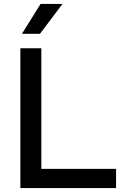

<svg xmlns="http://www.w3.org/2000/svg" viewBox="-20 -951 621 971"><path d="M83 0V-707H189V-97H567V0ZM91 -780 185 -931H296L182 -780Z"/></svg>

Font: Onest Medium
Style: Regular
Weight: 500
Designer: Dmitri Voloshin, Andrey Kudryavtsev
Foundry: Dmitri Voloshin, Andrey Kudryavtsev
Version: Version 1.000;gftools[0.9.33]